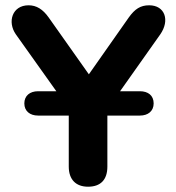

<svg xmlns="http://www.w3.org/2000/svg" viewBox="-20 -698 667 726"><path d="M313 8C361 8 386 -19 386 -68V-261H509C540 -261 561 -278 561 -307C561 -337 540 -353 509 -353H434L586 -568C623 -621 604 -678 544 -678C511 -678 490 -664 467 -632L316 -417L164 -632C142 -663 118 -678 88 -678C26 -678 7 -615 40 -568L193 -353H124C93 -353 72 -336 72 -307C72 -278 93 -261 124 -261H240V-68C240 -19 267 8 313 8Z"/></svg>

Font: SN Pro
Style: Bold
Weight: 700
Designer: Tobias Whetton
Foundry: Supernotes
Version: Version 1.003;Glyphs 3.3 (3324)